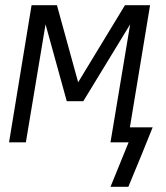

<svg xmlns="http://www.w3.org/2000/svg" viewBox="-20 -550 640 742"><path d="M407 172 477 0H407L483 -456L302 -159H238L156 -456L80 0H15L102 -530H200L282 -232L463 -530H560L482 -58H570L528 46L476 172Z"/></svg>

Font: Iosevka Curly LtExObl
Style: Regular
Weight: 300
Width: 7
Italic angle: -9°
Monospace: yes
Designer: Belleve Invis
Foundry: Belleve Invis
Version: Version 11.1.0; ttfautohint (v1.8.3)